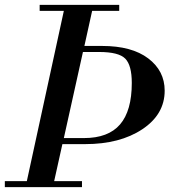

<svg xmlns="http://www.w3.org/2000/svg" viewBox="-48 -774 701 794"><path d="M116 -754H445V-729H333L301 -584H374Q497 -584 565 -532.5Q633 -481 633 -399Q633 -301 540.5 -239.5Q448 -178 304 -178H210L176 -25H291V0H-28V-25H63L216 -729H116ZM362 -559H295L216 -203H299Q400 -203 448.5 -259.5Q497 -316 497 -431Q497 -504 470 -531.5Q443 -559 362 -559Z"/></svg>

Font: Libre Bodoni
Style: Italic
Weight: 400
Italic angle: -13°
Designer: Pablo Impallari, Rodrigo Fuenzalida
Foundry: Pablo Impallari, Rodrigo Fuenzalida
Version: Version 1.001